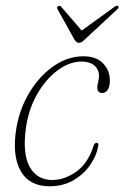

<svg xmlns="http://www.w3.org/2000/svg" viewBox="-20 -644 435 672"><path d="M266 -428.5Q223.5 -428.5 182.2 -398.2Q141 -368 110.5 -315.2Q80 -262.5 70.5 -194.5Q58.5 -105 84.2 -59.5Q110 -14 163 -14Q205.5 -14 246.8 -43.2Q288 -72.5 307 -132.5Q310.5 -144 318 -144Q326.5 -144 323.5 -131.5Q318 -99.5 296 -67.2Q274 -35 237.8 -13.5Q201.5 8 153.5 8Q81.5 8 51.5 -47Q21.5 -102 37.5 -197Q49.5 -265.5 84.2 -322.2Q119 -379 168.2 -413Q217.5 -447 272.5 -447Q317 -447 340.8 -422.2Q364.5 -397.5 364.5 -362.5Q364.5 -341 357 -329.8Q349.5 -318.5 338 -318.5Q320.5 -318.5 320.5 -338Q320.5 -346.5 323.5 -357Q326.5 -367.5 326.5 -378Q326.5 -400.5 310.5 -414.5Q294.5 -428.5 266 -428.5ZM276.5 -505.5Q264.5 -494 256.5 -494Q247.5 -494 240.5 -505.5L181.5 -611.5Q177 -618.5 184 -622.5Q189 -626 194.5 -620L266 -537L380 -619.5Q389.5 -626.5 393.5 -622.5Q398 -618.5 390.5 -611.5Z"/></svg>

Font: Fraunces 72pt Soft Thin
Style: Italic
Weight: 100
Italic angle: -16°
Version: Version 1.000;[0bf87f6ff]